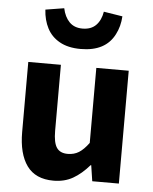

<svg xmlns="http://www.w3.org/2000/svg" viewBox="-58 -894 762 956"><g transform="rotate(5 323.0 -416.0)"><path d="M69 -214V-564H232V-234Q232 -175 249 -150Q266 -125 304 -125Q336 -125 360 -140Q384 -155 409 -189V-564H571V0H438L426 -79H423Q384 -34 342 -10Q300 14 245 14Q155 14 112 -45.5Q69 -105 69 -214ZM217 -675Q176 -698 155 -738.5Q134 -779 131 -831L224 -846Q233 -803 257.5 -778Q282 -753 323 -753Q366 -753 390.5 -778Q415 -803 422 -846L516 -831Q513 -780 492 -740Q447 -651 323 -651Q259 -651 217 -675Z"/></g></svg>

Font: Merged Yaku Han JP ExtraBold
Style: Regular
Weight: 800
Designer: Ryoko NISHIZUKA 西塚涼子 (kana, bopomofo & ideographs); Paul D. Hunt (Latin, Greek & Cyrillic); Sandoll Communications 산돌커뮤니
Foundry: Adobe
Version: Version 2.004